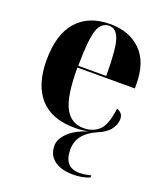

<svg xmlns="http://www.w3.org/2000/svg" viewBox="-144 -646 839 980"><g transform="rotate(20 276.0 -156.5)"><path d="M368 237Q422 237 458 220V209Q422 218 396 218Q312 218 312 121Q312 35 411 -8Q458 -27 478.5 -55Q499 -83 499 -111Q499 -145 465 -156Q454 -65 421 -34.5Q388 -4 338 -4Q269 -4 236 -66.5Q203 -129 203 -284H515V-307Q515 -427 452.5 -488.5Q390 -550 286 -550Q169 -550 105.5 -478Q42 -406 42 -265Q42 -134 105 -62Q168 10 296 10Q335 10 369 2Q296 27 262.5 61.5Q229 96 229 130Q229 182 266.5 209.5Q304 237 368 237ZM204 -294Q205 -436 222.5 -488Q240 -540 284 -540Q323 -540 339.5 -488.5Q356 -437 356 -294Z"/></g></svg>

Font: Noto Serif Display SemiCondensed Extra
Style: Regular
Weight: 800
Width: 4
Designer: Monotype Design Team
Foundry: Monotype Imaging Inc.
Version: Version 1.900